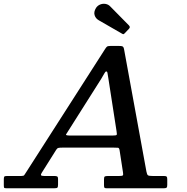

<svg xmlns="http://www.w3.org/2000/svg" viewBox="-72 -1012 1007 1032"><path d="M444.5 -970Q431 -948.5 436.5 -930.5Q442 -912.5 459 -903L584 -831Q589.5 -827.5 592.2 -828.5Q595 -829.5 599 -834L621.5 -857.5Q630 -866.5 621 -875.5L521 -977Q511 -988 496 -990.8Q481 -993.5 467 -988Q453 -982.5 444.5 -970ZM472.5 -589Q482 -604.5 488.2 -616.2Q494.5 -628 499 -628Q504.5 -628 505.8 -619Q507 -610 510.5 -590.5L554.5 -306.5Q557.5 -290 554.8 -286.8Q552 -283.5 533 -283.5H304Q279.5 -283.5 283.2 -289.8Q287 -296 295 -308.5ZM-51.5 -17.5Q-51.5 -6 -49.8 -3Q-48 0 -36 0H219Q233 0 236.5 -3.5Q240 -7 240 -20.5V-50.5Q240 -60.5 235.8 -63.2Q231.5 -66 222 -66H167Q150 -66 148.5 -70.5Q147 -75 152.5 -83.5L230.5 -207.5Q235.5 -215.5 242.2 -217Q249 -218.5 262.5 -218.5H540.5Q556 -218.5 562.5 -217.8Q569 -217 571 -203L589 -86Q591.5 -72.5 588 -69.2Q584.5 -66 568 -66H507.5Q495 -66 491 -63.2Q487 -60.5 487 -48V-17Q487 -7 489.2 -3.5Q491.5 0 501.5 0H807.5Q819.5 0 823.2 -3.2Q827 -6.5 827 -18V-48Q827 -59.5 823.8 -62.8Q820.5 -66 809.5 -66H750.5Q729.5 -66 723.8 -69.5Q718 -73 715 -90L595.5 -743.5Q594 -752.5 591.8 -757.2Q589.5 -762 584.2 -763.5Q579 -765 568 -765H521.5Q507.5 -765 503 -761.2Q498.5 -757.5 493.5 -749.5L66.5 -83Q61.5 -75 58.2 -70.5Q55 -66 41 -66H-35.5Q-47 -66 -49.2 -62.2Q-51.5 -58.5 -51.5 -47.5Z"/></svg>

Font: Besley Medium
Style: Italic
Weight: 500
Italic angle: -13°
Designer: Owen Earl
Foundry: indestructible type*
Version: Version 2.001